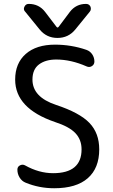

<svg xmlns="http://www.w3.org/2000/svg" viewBox="-20 -999 594 1008"><path d="M258.8 -89.8Q408.2 -89.8 408.2 -214.8Q408.2 -265.6 376 -299.8Q343.8 -334 268.6 -358.4Q59.6 -429.7 59.6 -581.1Q59.6 -667 115.2 -715.8Q170.9 -764.6 268.6 -764.6Q354.5 -764.6 433.6 -737.3Q453.1 -730.5 464.4 -713.4Q475.6 -696.3 475.6 -675.8Q475.6 -660.2 462.4 -651.9Q449.2 -643.6 434.6 -650.4Q352.5 -686.5 275.4 -686.5Q218.8 -686.5 184.6 -660.6Q150.4 -634.8 150.4 -581.1Q150.4 -489.3 274.4 -448.2Q398.4 -407.2 449.7 -353.5Q501 -299.8 501 -214.8Q501 -116.2 440.9 -63.5Q380.9 -10.7 264.6 -10.7Q185.5 -10.7 114.3 -40Q94.7 -47.9 83 -66.9Q71.3 -85.9 71.3 -108.4Q71.3 -124 85 -130.9Q98.6 -137.7 111.3 -130.9Q184.6 -89.8 258.8 -89.8ZM276.4 -858.4Q282.2 -850.6 288.1 -858.4L346.7 -936.5Q378.9 -978.5 431.6 -978.5Q448.2 -978.5 455.1 -963.9Q457 -958 457 -952.1Q457 -944.3 451.2 -937.5L375 -843.8Q338.9 -799.8 281.7 -799.8Q224.6 -799.8 188.5 -843.8L112.3 -937.5Q105.5 -944.3 105.5 -953.1Q105.5 -958 108.4 -963.9Q115.2 -978.5 130.9 -978.5Q184.6 -978.5 216.8 -936.5Z"/></svg>

Font: Gen Jyuu GothicX Regular
Style: Regular
Weight: 400
Designer: [Source Han Sans]
Ryoko NISHIZUKA  (kana & ideographs); Paul D. Hunt (Latin, Greek & Cyrillic); Wenlong ZHANG  (bopomofo
Version: Version 1.002.20150607